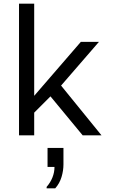

<svg xmlns="http://www.w3.org/2000/svg" viewBox="-20 -740 640 1050"><path d="M84 0V-720H167V-216L422 -511H521L314 -272L535 0H432L256 -213L167 -124V0ZM235 290V282Q256 258 267 230Q278 202 278 173H240V69H327V159Q327 193 316.5 228Q306 263 282 290Z"/></svg>

Font: Chivo Mono Medium Light
Style: Regular
Weight: 300
Monospace: yes
Version: Version 1.008